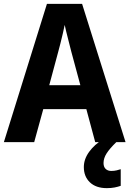

<svg xmlns="http://www.w3.org/2000/svg" viewBox="-20 -736 670 994"><path d="M473 0 427 -171H204L157 0H0L223 -716H405L630 0ZM349 -469Q342 -498 331.5 -538Q321 -578 315 -607Q311 -588 305 -561.5Q299 -535 292.5 -510Q286 -485 282 -470L235 -295H396ZM516 108Q516 128 527 138.5Q538 149 556 149Q571 149 583.5 146Q596 143 605 140V226Q591 231 573.5 234.5Q556 238 533 238Q477 238 445.5 208Q414 178 414 129Q414 88 441.5 50Q469 12 515 -16L582 0Q548 33 532 58Q516 83 516 108Z"/></svg>

Font: Noto Sans Armenian SemiCondensed
Style: Bold
Weight: 700
Width: 4
Designer: Monotype Design Team
Foundry: Monotype Imaging Inc.
Version: Version 2.008; ttfautohint (v1.8.4.7-5d5b)